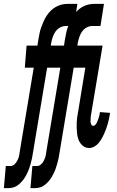

<svg xmlns="http://www.w3.org/2000/svg" viewBox="-84 -755 604 990"><path d="M-64 215 -54 101H-30Q-19 101 -10 93Q-1 85 4.5 74.5Q10 64 13 53.5Q16 43 17 32L90 -406H44L53 -520H109L114 -552Q117 -568 120 -583.5Q123 -599 128.5 -614Q134 -629 140.5 -644Q147 -659 156 -673Q165 -687 177 -699Q189 -711 203 -719Q217 -727 232.5 -731Q248 -735 264 -735H315L297 -621H255Q240 -621 225.5 -613Q211 -605 202 -592Q193 -579 188 -564Q183 -549 180 -534L178 -520H267L257 -406H159L86 32Q84 47 81 61Q78 75 74 89.5Q70 104 65 117.5Q60 131 52.5 145.5Q45 160 36 172Q27 184 15 194.5Q3 205 -11 210Q-25 215 -39 215ZM73 215 83 101H107Q118 101 127 93Q136 85 141.5 74.5Q147 64 150 53.5Q153 43 154 32L227 -406H181L190 -520H246L251 -552Q254 -568 257 -583.5Q260 -599 265.5 -614Q271 -629 277.5 -644Q284 -659 293 -673Q302 -687 314 -699Q326 -711 340 -719Q354 -727 369.5 -731Q385 -735 401 -735H452L434 -621H392Q377 -621 362.5 -613Q348 -605 339 -592Q330 -579 325 -564Q320 -549 317 -534L315 -520H404L394 -406H296L223 32Q221 47 218 61Q215 75 211 89.5Q207 104 202 117.5Q197 131 189.5 145.5Q182 160 173 172Q164 184 152 194.5Q140 205 126 210Q112 215 98 215ZM376 8Q361 8 350 1.5Q339 -5 331 -16Q323 -27 319 -40Q315 -53 313.5 -66.5Q312 -80 311.5 -94Q311 -108 311.5 -122.5Q312 -137 314 -151Q316 -165 319 -180L356 -406H315L325 -520H445L385 -161Q384 -155 383.5 -148.5Q383 -142 383 -135Q382 -130 383 -125.5Q384 -121 385 -117Q386 -113 389 -109.5Q392 -106 397 -106Q403 -106 408 -112Q413 -118 416 -124Q419 -130 421 -136.5Q423 -143 425.5 -149.5Q428 -156 429 -162.5Q430 -169 431 -175V-177L483 -173V-169Q481 -156 478 -142.5Q475 -129 471.5 -116Q468 -103 463 -90Q458 -77 452.5 -64.5Q447 -52 440 -40Q433 -28 424 -17Q415 -6 402 1Q389 8 376 8Z"/></svg>

Font: Iosevka Heavy
Style: Italic
Weight: 900
Italic angle: -9°
Monospace: yes
Designer: Belleve Invis
Foundry: Belleve Invis
Version: Version 32.5.0; ttfautohint (v1.8.4)